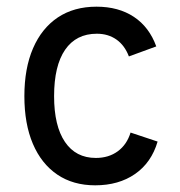

<svg xmlns="http://www.w3.org/2000/svg" viewBox="-20 -543 540 575"><path d="M265 12Q199 12 151.5 -20.2Q104 -52.5 78.5 -112.2Q53 -172 53 -255Q53 -338.5 79 -398.5Q105 -458.5 153.2 -490.8Q201.5 -523 269 -523Q335 -523 381 -492.5Q427 -462 448 -404L366 -374Q353.5 -407 328.8 -424.5Q304 -442 270 -442Q208 -442 175 -394Q142 -346 142 -255Q142 -166 174.5 -118Q207 -70 267 -70Q305.5 -70 332.8 -90Q360 -110 371 -146L452 -119Q433.5 -56 384.5 -22Q335.5 12 265 12Z"/></svg>

Font: Overpass
Style: Regular
Weight: 400
Designer: Delve Withrington, Dave Bailey, Thomas Jockin
Foundry: Delve Fonts LLC
Version: Version 4.000